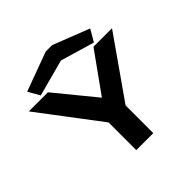

<svg xmlns="http://www.w3.org/2000/svg" viewBox="-203 -981 1157 1157"><g transform="rotate(-45 375.0 -403.0)"><path d="M316 0V-236L23 -623H186L393 -370L574 -623H732L461 -236V0ZM142 -640 100 -714 350 -806H405L638 -715L594 -639L377 -703Z"/></g></svg>

Font: Inconsolata ExtraExpanded Black
Style: Regular
Weight: 900
Width: 8
Monospace: yes
Designer: Raph Levien, Cyreal, Brenton Simpson
Foundry: Raph Levien, Cyreal, Google
Version: Version 3.001; ttfautohint (v1.8.2.53-6de2)